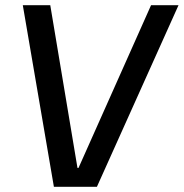

<svg xmlns="http://www.w3.org/2000/svg" viewBox="-20 -720 709 741"><path d="M68 -700H174L279 -72H283L563 -700H669L354 1H188Z"/></svg>

Font: Pathway Extreme 8pt Thin 12pt Medium
Style: Italic
Weight: 500
Italic angle: -8°
Version: Version 1.001;gftools[0.9.26]